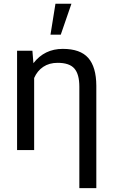

<svg xmlns="http://www.w3.org/2000/svg" viewBox="-20 -798 606 1021"><path d="M152.3 -528.3H70.8V0H161.6V-383.3C172.7 -408.7 188.8 -428.5 210 -442.6C231.1 -456.8 256.7 -463.9 286.6 -463.9C328.3 -463.9 357.9 -453.8 375.5 -433.6C393.1 -413.4 401.9 -381.2 401.9 -336.9V202.6H492.2V-342.3C491.9 -408.7 477.5 -457.9 449.2 -490C420.9 -522.1 375.8 -538.1 314 -538.1C248.9 -538.1 196.8 -512.7 157.7 -461.9ZM274.9 -778.3 248.5 -613.8H303.2L359.9 -778.3Z"/></svg>

Font: Roboto1
Style: rg
Weight: 400
Designer: Google
Version: Version 2.137; 2017